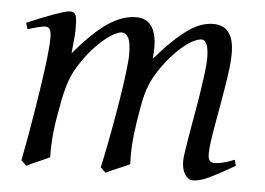

<svg xmlns="http://www.w3.org/2000/svg" viewBox="-41 -509 803 581"><g transform="rotate(5 360.5 -218.5)"><path d="M689.9 -35.2Q644.5 -8.8 614.7 5.6Q585 20 564 20Q549.8 20 539.8 4.6Q529.8 -10.7 529.8 -37.1Q529.8 -45.9 533.2 -67.9Q536.6 -89.8 541.5 -119.4Q546.4 -148.9 552.5 -182.6Q558.6 -216.3 563.5 -248.3Q568.4 -280.3 571.8 -307.6Q575.2 -335 575.2 -351.1Q575.2 -381.3 569.1 -394.3Q563 -407.2 554.2 -407.2Q544.9 -407.2 530.8 -400.6Q516.6 -394 499.5 -380.1Q482.4 -366.2 463.1 -344.5Q443.8 -322.8 424.8 -293Q414.1 -275.9 407 -259.3Q399.9 -242.7 395.3 -224.9Q390.6 -207 387.2 -187.3Q383.8 -167.5 379.9 -144Q373 -99.6 371.3 -67.9Q369.6 -36.1 371.1 -12.2Q364.3 -8.8 354.5 -4.6Q344.7 -0.5 334.5 3.9Q324.2 8.3 314.7 12.5Q305.2 16.6 298.8 20L283.2 4.9Q293.9 -44.9 304 -98.6Q314 -152.3 321.8 -200.4Q329.6 -248.5 334.2 -286.1Q338.9 -323.7 338.9 -341.8Q338.9 -378.9 331.3 -393.1Q323.7 -407.2 310.1 -407.2Q303.7 -407.2 290.5 -400.9Q277.3 -394.5 260.3 -380.6Q243.2 -366.7 223.9 -345.2Q204.6 -323.7 186 -293.9Q175.8 -278.3 168.7 -261.7Q161.6 -245.1 156.5 -226.8Q151.4 -208.5 147.2 -188Q143.1 -167.5 139.2 -144Q131.3 -99.6 129.2 -67.6Q127 -35.6 127.9 -12.2Q121.6 -8.8 112.1 -4.6Q102.5 -0.5 92.5 3.9Q82.5 8.3 73.2 12.5Q64 16.6 58.1 20L42 4.9Q48.8 -29.3 55.4 -66.7Q62 -104 68.1 -141.1Q74.2 -178.2 79.6 -213.6Q85 -249 88.9 -279.3Q92.8 -309.6 95 -333.3Q97.2 -356.9 97.2 -371.1Q97.2 -382.3 95.7 -388.9Q94.2 -395.5 91.6 -399.2Q88.9 -402.8 85.4 -403.8Q82 -404.8 78.1 -404.8Q73.2 -404.8 64.7 -402.8Q56.2 -400.9 47.4 -398.4Q37.1 -395.5 25.9 -392.1L20 -411.1Q40.5 -419.9 61 -428.2Q81.5 -436.5 99.1 -442.9Q116.7 -449.2 129.9 -453.1Q143.1 -457 148.9 -457Q156.2 -457 160.6 -454.6Q165 -452.1 167.2 -446Q169.4 -439.9 170.2 -429Q170.9 -418 170.9 -400.9Q170.9 -395.5 170.2 -387.5Q169.4 -379.4 168.7 -369.9Q168 -360.4 166.7 -350.1Q165.5 -339.8 165 -331.1Q193.8 -365.2 219 -389.4Q244.1 -413.6 266.8 -428.5Q289.6 -443.4 310.3 -450.2Q331.1 -457 351.1 -457Q369.1 -457 381.3 -449.7Q393.6 -442.4 400.4 -430.2Q407.2 -418 410.2 -402.6Q413.1 -387.2 413.1 -371.1Q413.1 -361.8 412.6 -354.2Q412.1 -346.7 411.1 -335.9Q439.5 -368.7 463.4 -391.6Q487.3 -414.6 508.1 -429.2Q528.8 -443.8 547.6 -450.4Q566.4 -457 585 -457Q599.1 -457 610.8 -452.4Q622.6 -447.8 630.9 -437.5Q639.2 -427.2 643.6 -410.9Q647.9 -394.5 647.9 -371.1Q647.9 -352.5 644.8 -326.4Q641.6 -300.3 636.7 -271Q631.8 -241.7 626.5 -210.9Q621.1 -180.2 616.2 -152.6Q611.3 -125 608.2 -102.3Q605 -79.6 605 -65.9Q605 -49.3 609.9 -43.7Q614.7 -38.1 623 -38.1Q637.2 -38.1 651.1 -41.7Q665 -45.4 685.1 -53.2Z"/></g></svg>

Font: Gentium Plus Phon
Style: Italic
Weight: 400
Italic angle: -8°
Designer: J. Victor Gaultney, Annie Olsen, Iska Routamaa, Becca Hirsbrunner
Foundry: SIL International
Version: Version 5.000